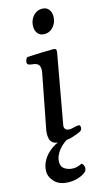

<svg xmlns="http://www.w3.org/2000/svg" viewBox="-141 -760 579 1035"><g transform="rotate(-15 148.5 -242.5)"><path d="M119.6 6.3Q91.3 6.3 78.9 -3.2Q66.4 -12.7 63.2 -25.9Q60.1 -39.1 60.1 -49.8Q60.1 -62.5 61 -69.3L121.6 -383.3Q122.1 -387.2 122.3 -390.4Q122.6 -393.6 122.6 -396.5Q122.6 -419.4 112.1 -427.2Q101.6 -435.1 87.4 -436.5Q73.2 -438 62.5 -440.9Q57.6 -443.4 55.2 -447.3Q52.7 -451.2 53.7 -460.4Q54.7 -466.3 58.6 -473.9Q62.5 -481.4 68.4 -481.9Q116.2 -484.9 155.8 -485.8Q195.3 -486.8 215.8 -486.8Q219.7 -486.8 224.4 -482.9Q229 -479 227.5 -467.3L156.7 -73.2Q156.7 -61.5 162.8 -54.2Q168.9 -46.9 185.5 -46.9Q195.8 -46.9 211.4 -51Q227.1 -55.2 234.4 -55.2Q238.8 -55.2 242.7 -53.2Q246.6 -51.3 246.6 -40.5Q246.6 -26.4 234.4 -20Q215.3 -10.7 187.3 -2.2Q159.2 6.3 119.6 6.3ZM188 -577.6Q164.1 -577.6 151.1 -593Q138.2 -608.4 138.2 -631.8Q138.2 -654.3 147.2 -672.6Q156.2 -690.9 172.4 -702.1Q188.5 -713.4 208.5 -713.4Q232.4 -713.4 245.4 -697.8Q258.3 -682.1 258.3 -658.2Q258.3 -636.2 249 -617.9Q239.7 -599.6 223.9 -588.6Q208 -577.6 188 -577.6ZM177.2 -39.1 188 -14.6Q137.7 9.3 110.8 42.5Q84 75.7 84 110.4Q84 137.2 104.7 149.4Q125.5 161.6 148.9 161.6Q161.6 161.6 171.4 159.4Q181.2 157.2 197.3 149.4Q201.2 147.5 206.8 156Q212.4 164.6 212.4 175.8Q212.4 190.9 200.7 199.7Q185.1 211.9 161.4 219.7Q137.7 227.5 110.4 227.5Q58.6 227.5 31.2 200.2Q3.9 172.9 3.9 139.6Q3.9 107.4 21.5 77.1Q39.1 46.9 71.8 23.9Q104.5 1 149.4 -9.3Z"/></g></svg>

Font: Gelasio
Style: Italic
Weight: 400
Italic angle: -8.5°
Designer: Eben Sorkin
Foundry: Eben Sorkin
Version: Version 1.008